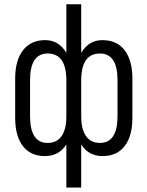

<svg xmlns="http://www.w3.org/2000/svg" viewBox="-20 -710 678 883"><path d="M285.2 -690.4H353.5V-466.8Q387.7 -525.4 451.2 -525.4Q517.6 -525.4 553.2 -479Q588.9 -432.6 588.9 -348.6V-168Q588.9 -84 553.2 -38.1Q517.6 7.8 452.1 7.8Q386.7 7.8 353.5 -45.9V152.3H285.2V-45.9Q252 7.8 186.5 7.8Q121.1 7.8 85.4 -38.1Q49.8 -84 49.8 -168V-348.6Q49.8 -432.6 85.9 -479Q122.1 -525.4 187.5 -525.4Q251 -525.4 285.2 -466.8ZM199.2 -52.7Q241.2 -52.7 263.2 -84Q285.2 -115.2 285.2 -174.8V-339.8Q285.2 -463.9 199.2 -463.9Q118.2 -463.9 118.2 -340.8V-175.8Q118.2 -52.7 199.2 -52.7ZM439.5 -52.7Q520.5 -52.7 520.5 -175.8V-340.8Q520.5 -463.9 439.5 -463.9Q353.5 -463.9 353.5 -339.8V-174.8Q353.5 -115.2 375.5 -84Q397.5 -52.7 439.5 -52.7Z"/></svg>

Font: Dinish Condensed
Style: Regular
Weight: 400
Width: 3
Designer: Bert Driehuis
Foundry: Playbeing
Version: Version 3.006; git-39231f3c-release